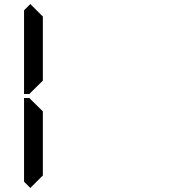

<svg xmlns="http://www.w3.org/2000/svg" viewBox="-20 -975 856 950"><path d="M130 -45 99 -76V-490H126L130 -485L192 -424V-218V-113V-107ZM130 -515 126 -510H99V-924L130 -955L192 -893V-887V-782V-576Z"/></svg>

Font: DSEG14 Classic
Style: Regular
Weight: 400
Designer: Keshikan(Twitter:@keshinomi_88pro)
Version: Version 0.46